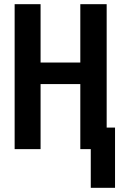

<svg xmlns="http://www.w3.org/2000/svg" viewBox="-20 -713 600 918"><path d="M414 185V0H364V-311H174V0H50V-693H174V-414H364V-693H490V-103H530V185Z"/></svg>

Font: Ubuntu Sans Mono SemiBold
Style: Regular
Weight: 600
Monospace: yes
Designer: Dalton Maag Ltd
Foundry: Dalton Maag Ltd
Version: Version 1.006